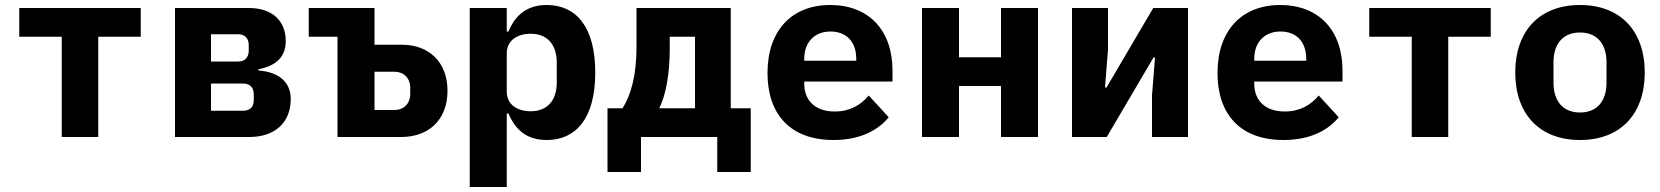

<svg xmlns="http://www.w3.org/2000/svg" viewBox="-20 -548 6640 768"><path d="M227 0H373V-401H543V-516H57V-401H227Z M680 0H977C1081 0 1143 -59 1143 -152C1143 -219 1096 -260 1014 -266V-271C1091 -286 1123 -326 1123 -384C1123 -463 1071 -516 975 -516H680ZM824 -105V-214H951C978 -214 995 -200 995 -171V-147C995 -120 980 -105 951 -105ZM824 -302V-411H933C959 -411 975 -395 975 -367V-346C975 -318 959 -302 933 -302Z M1330 0H1585C1691 0 1770 -65 1770 -185C1770 -304 1691 -369 1589 -369H1478V-516H1215V-401H1330ZM1478 -108V-261H1557C1596 -261 1621 -235 1621 -196V-173C1621 -134 1596 -108 1557 -108Z M1859 200H2007V-94H2014C2040 -32 2084 12 2167 12C2281 12 2361 -71 2361 -258C2361 -445 2281 -528 2167 -528C2084 -528 2040 -484 2014 -422H2007V-516H1859ZM2103 -103C2051 -103 2007 -128 2007 -182V-334C2007 -388 2051 -413 2103 -413C2169 -413 2207 -370 2207 -298V-218C2207 -146 2169 -103 2103 -103Z M2410 140H2544V0H2849V140H2983V-115H2903V-516H2526V-358C2526 -248 2504 -167 2470 -115H2410ZM2617 -115C2643 -167 2659 -250 2659 -354V-401H2760V-115Z M3314 12C3425 12 3495 -30 3535 -79L3455 -166C3423 -128 3380 -102 3319 -102C3240 -102 3197 -147 3197 -213V-222H3550V-266C3550 -427 3455 -528 3301 -528C3146 -528 3050 -425 3050 -256C3050 -91 3141 12 3314 12ZM3302 -422C3366 -422 3405 -380 3405 -313V-305H3197V-313C3197 -379 3238 -422 3302 -422Z M3668 0H3816V-204H3984V0H4132V-516H3984V-319H3816V-516H3668Z M4268 0H4407L4594 -318H4600L4588 -166V0H4732V-516H4593L4406 -198H4400L4412 -350V-516H4268Z M5114 12C5225 12 5295 -30 5335 -79L5255 -166C5223 -128 5180 -102 5119 -102C5040 -102 4997 -147 4997 -213V-222H5350V-266C5350 -427 5255 -528 5101 -528C4946 -528 4850 -425 4850 -256C4850 -91 4941 12 5114 12ZM5102 -422C5166 -422 5205 -380 5205 -313V-305H4997V-313C4997 -379 5038 -422 5102 -422Z M5627 0H5773V-401H5943V-516H5457V-401H5627Z M6300 12C6461 12 6559 -91 6559 -258C6559 -425 6461 -528 6300 -528C6139 -528 6041 -425 6041 -258C6041 -91 6139 12 6300 12ZM6300 -98C6234 -98 6194 -141 6194 -217V-299C6194 -375 6234 -418 6300 -418C6366 -418 6406 -375 6406 -299V-217C6406 -141 6366 -98 6300 -98Z"/></svg>

Font: IBM Plex Mono
Style: Bold
Weight: 700
Monospace: yes
Designer: Mike Abbink, Paul van der Laan, Pieter van Rosmalen
Foundry: Bold Monday
Version: Version 2.004